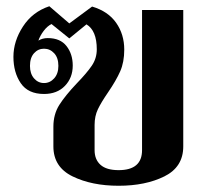

<svg xmlns="http://www.w3.org/2000/svg" viewBox="-20 -585 665 615"><path d="M151 -116V-179Q151 -219 170 -249Q189 -279 226 -318Q258 -351 274 -374.5Q290 -398 290 -427Q290 -487 257 -507L202 -462L145 -508Q131 -501 119.5 -485.5Q108 -470 103 -455Q116 -463 133 -463Q173 -463 193 -437.5Q213 -412 213 -375Q213 -336 188 -310Q163 -284 121 -284Q70 -284 46.5 -318.5Q23 -353 23 -403Q23 -453 53.5 -500Q84 -547 138 -565L202 -510L275 -564Q326 -549 352 -512Q378 -475 378 -426Q378 -386 365 -356.5Q352 -327 326 -289Q304 -257 293.5 -235Q283 -213 283 -185V-104Q283 -74 302 -57Q321 -40 360 -40Q435 -40 435 -104V-553H567V-116Q567 -50 506.5 -20Q446 10 360 10Q274 10 212.5 -20Q151 -50 151 -116ZM167 -374Q167 -400 153.5 -414.5Q140 -429 121 -429Q102 -429 89 -414.5Q76 -400 76 -374Q76 -349 89 -334Q102 -319 121 -319Q140 -319 153.5 -334Q167 -349 167 -374Z"/></svg>

Font: Trirong SemiBold
Style: Regular
Weight: 600
Designer: Katatrad Team
Foundry: CadsonDemak
Version: Version 1.000